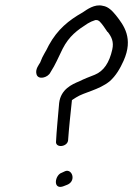

<svg xmlns="http://www.w3.org/2000/svg" viewBox="-20 -717 504 727"><path d="M118 -437C123 -413 161 -422 171 -443C192 -476 198 -494 217 -532C242 -581 273 -603 312 -628C320 -633 331 -638 341 -641C350 -641 350 -641 357 -636C367 -626 377 -611 387 -596H388C402 -578 412 -559 405 -529C394 -480 373 -448 339 -434C316 -425 300 -419 280 -409C253 -398 210 -379 204 -327C200 -279 194 -221 192 -178C194 -155 238 -162 238 -188C241 -231 247 -287 252 -334V-335V-336C252 -339 255 -339 268 -348C299 -368 354 -376 395 -409C419 -430 435 -458 448 -487C486 -572 449 -621 419 -659C408 -672 392 -692 369 -695C338 -703 308 -680 293 -670C240 -640 198 -606 165 -546C152 -518 143 -510 132 -480C128 -473 113 -455 118 -437ZM214 -63C188 -55 179 1 218 -11L231 -16C271 -29 254 -79 227 -69Z"/></svg>

Font: Stray Cat
Style: BdCnObl
Weight: 700
Version: Version 1.0